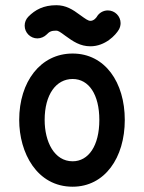

<svg xmlns="http://www.w3.org/2000/svg" viewBox="-20 -706 553 737"><path d="M258.8 -86.9C188.5 -86.9 151.4 -161.6 151.4 -245.6C151.4 -343.8 195.8 -402.8 258.8 -402.8C321.3 -402.8 361.3 -342.8 361.3 -245.6C361.3 -146.5 319.8 -86.9 258.8 -86.9ZM258.8 10.7C381.8 10.7 459 -100.1 459 -245.6C459 -389.6 383.3 -500.5 258.8 -500.5C135.3 -500.5 53.7 -392.1 53.7 -245.6C53.7 -120.1 121.1 10.7 258.8 10.7ZM351.6 -641.6C349.6 -638.2 340.3 -626 327.1 -626C318.4 -626 309.1 -632.8 288.1 -647.9C258.8 -669.9 232.9 -686 196.3 -686C147.5 -686 115.2 -668.9 88.4 -641.6C79.6 -632.3 74.7 -620.6 74.7 -607.4C74.7 -580.6 96.7 -558.6 123.5 -558.6C137.2 -558.6 150.4 -564.9 158.7 -573.2C169.9 -585 177.7 -588.4 196.3 -588.4C203.1 -588.4 210.9 -583.5 230.5 -568.8C260.7 -546.9 287.6 -528.3 327.1 -528.3C383.8 -528.3 424.3 -571.3 436.5 -592.8C440.4 -599.6 442.9 -608.4 442.9 -617.2C442.9 -644 420.9 -666 394 -666C376 -666 359.9 -656.2 351.6 -641.6Z"/></svg>

Font: Velvelyne Book
Style: Bold
Weight: 700
Designer: Manon Van der Borght et Mariel Nils
Foundry: Velvetyne
Version: Version 1.070;Glyphs 3.3.1 (3343)